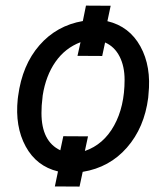

<svg xmlns="http://www.w3.org/2000/svg" viewBox="-20 -609 594 687"><path d="M276.4 -533.7 287.6 -588.9 376 -588.4 364.3 -533.2Q442.9 -514.6 482.4 -442.9Q522 -371.1 511.2 -270.5L510.3 -259.3Q496.6 -152.3 434.3 -81.1Q372.1 -9.8 275.9 5.9L264.6 58.6L176.3 58.1L187.5 4.4Q110.4 -14.2 71.8 -85.2Q33.2 -156.2 43.5 -254.9L44.9 -265.6Q59.6 -376.5 121.1 -447Q182.6 -517.6 276.4 -533.7ZM283.7 -68.8Q350.6 -91.8 388.2 -159.7Q425.8 -227.5 425.8 -323.2Q425.8 -372.1 407.7 -407.2Q389.6 -442.4 356 -457L345.7 -408.7L257.3 -409.2L268.1 -458Q212.9 -437 178.5 -387.7Q144 -338.4 132.8 -267.6L131.8 -257.3Q128.4 -232.4 128.4 -204.6Q128.4 -103 195.8 -71.3L206.5 -121.6L294.9 -121.1Z"/></svg>

Font: Roboto
Style: Italic
Weight: 400
Italic angle: -12°
Designer: Google
Version: Version 2.134; 2016; ttfautohint (v1.6)